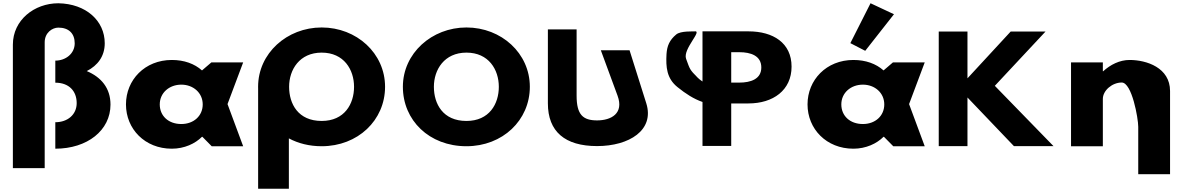

<svg xmlns="http://www.w3.org/2000/svg" viewBox="-20 -895 7244 1175"><path d="M318.5 15C514.2 15 656.2 -97 656.2 -255C656.2 -356 599 -423 511 -460C578 -494 621 -551 621 -630C621 -768 506.5 -872 337.2 -875C189.8 -875 58.8 -772 58.8 -622V-460V-325V134H253.5V-636C253.5 -695 299.8 -726 337.2 -726C401 -726 437.2 -690 437.2 -630C437.2 -567 382.2 -524 318.5 -524V-389C402 -389 449.3 -338 449.3 -264C449.3 -194 394.3 -147 318.5 -147Z M750.9 -256C750.9 -106 866.4 15 1031.4 15C1108.4 15 1174.4 -16 1216.2 -58H1218.4L1275.6 0H1468.1L1372.4 -258L1468.1 -513H1273.4L1216.2 -464C1170 -505 1107.3 -528 1031.4 -528C866.4 -528 750.9 -406 750.9 -256ZM957.7 -256C957.7 -327 1016 -377 1089.7 -377C1162.3 -377 1220.6 -327 1220.6 -256C1220.6 -186 1165.6 -136 1089.7 -136C1010.5 -136 957.7 -186 957.7 -256Z M1749.3 -363.9C1749.3 -468.5 1812.9 -573 1948.5 -573C2085 -573 2146.7 -468.5 2146.7 -363.9C2146.7 -259.4 2088.7 -154.8 1948.5 -154.8C1804.5 -154.8 1749.3 -259.4 1749.3 -363.9ZM1559.5 -363.9C1559.5 -359.8 1559.6 -355.7 1559.7 -351.7V260H1747.8V-48.1C1805.1 -17.5 1873.1 -0.1 1948.5 -0.1C2170.1 -0.1 2336.5 -159.1 2336.5 -363.9C2336.5 -568.8 2162.6 -726.9 1948.5 -726.9C1736.2 -726.9 1559.5 -568.8 1559.5 -363.9Z M2445.5 -363.9C2445.5 -159.1 2606.3 -0.1 2834.5 -0.1C3056.1 -0.1 3222.5 -159.1 3222.5 -363.9C3222.5 -568.8 3048.6 -726.9 2834.5 -726.9C2622.2 -726.9 2445.5 -568.8 2445.5 -363.9ZM2635.3 -363.9C2635.3 -468.5 2698.9 -573 2834.5 -573C2971 -573 3032.7 -468.5 3032.7 -363.9C3032.7 -259.4 2974.7 -154.8 2834.5 -154.8C2690.5 -154.8 2635.3 -259.4 2635.3 -363.9Z M3832.7 -587.5H3656.9L3759.3 -309.5C3799.5 -200.5 3720 -158.2 3634 -158.2C3548 -158.2 3508.7 -192.2 3508.7 -309.5V-715H3332.9V-262.8C3332.9 -89.4 3437.6 -1 3634 -1C3830.3 -1 3986.8 -98.6 3935.1 -262.8Z M4178.8 -535C4156.8 -595 4284.2 -711.5 4229.4 -703C4221.7 -701.8 4145.8 -707 4118.3 -684C4077.6 -650 4062.2 -615 4058.9 -564C4054.5 -484 4060 -415 4126 -362C4176.1 -321.4 4225.7 -289.4 4279.1 -271V-1.9H4454.9V-262H4560.6C4711.1 -262 4824.2 -342.7 4824.2 -487.2C4824.2 -632.6 4711.1 -703.1 4560.6 -703.1H4279.1V-396.2C4267.4 -404.1 4257.5 -411.7 4250.3 -419C4199.7 -470 4202.7 -469.9 4178.8 -535ZM4454.9 -389.5V-575.6H4504.5C4573.7 -575.6 4639.1 -554.4 4639.1 -482.1C4639.1 -410.7 4573.7 -389.5 4504.5 -389.5Z M5184 -631 5275 -584 5450.9 -807.9 5307.5 -875.1ZM5128.7 -256C5128.7 -327 5187 -377 5260.7 -377C5333.3 -377 5391.6 -327 5391.6 -256C5391.6 -186 5336.6 -136 5260.7 -136C5181.5 -136 5128.7 -186 5128.7 -256ZM4921.9 -256C4921.9 -106 5037.4 15 5202.4 15C5279.4 15 5345.4 -16 5387.2 -58H5389.4L5446.6 0H5639.1L5543.4 -258L5639.1 -513H5444.4L5387.2 -464C5341 -505 5278.3 -528 5202.4 -528C5037.4 -528 4921.9 -406 4921.9 -256Z M6427.1 -0.9 6068.1 -369.8 6378.5 -702.1H6165.3L5900.7 -415.7V-702.1H5724.9V-0.9H5900.7V-298.4L6184.9 -0.9Z M6534.5 0H6729.2V-290C6729.2 -341 6786.3 -390 6844.7 -390C6907.3 -390 6945.8 -170 6945.8 -119V171H7140.5V-338C7140.5 -481 6996.5 -528 6893 -528C6831.5 -528 6775.3 -499 6731.3 -459H6729.2V-513H6534.5Z"/></svg>

Font: Hussar
Style: BdWide
Weight: 700
Foundry: Cannot Into Space Fonts
Version: Version 2.00